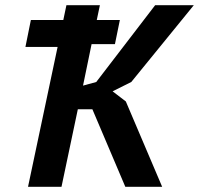

<svg xmlns="http://www.w3.org/2000/svg" viewBox="-20 -720 767 740"><path d="M99 -643H224L236 -700H365L353 -643H442L423 -550H333L300 -390L351 -404L578 -700H727L486 -404L414 -368L465 -329L605 0H463L336 -299H280L217 0H88L202 -539H78Z"/></svg>

Font: PT Sans
Style: Bold Italic
Weight: 700
Italic angle: -12°
Designer: A.Korolkova, O.Umpeleva, V.Yefimov
Foundry: ParaType Ltd
Version: Version 2.003W OFL